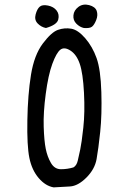

<svg xmlns="http://www.w3.org/2000/svg" viewBox="-20 -810 540 826"><path d="M210.9 -3.9Q175.8 -9.8 146.5 -43.9Q117.2 -78.1 106.4 -130.4Q95.7 -182.6 97.7 -293Q99.6 -403.3 113.3 -488.3Q127 -573.2 164.1 -622.6Q201.2 -671.9 229.5 -681.6Q257.8 -691.4 286.6 -686.5Q315.4 -681.6 346.7 -645.5Q377.9 -609.4 395.5 -560.1Q413.1 -510.7 416 -413.6Q418.9 -316.4 411.1 -242.7Q403.3 -168.9 395.5 -125.5Q387.7 -82 351.6 -45.9Q315.4 -9.8 280.8 -7.8Q246.1 -5.9 210.9 -3.9ZM295.9 -89.8Q309.6 -97.7 314.5 -118.7Q319.3 -139.6 325.2 -167Q331.1 -194.3 338.4 -260.7Q345.7 -327.1 341.3 -411.1Q336.9 -495.1 323.2 -535.2Q309.6 -575.2 283.2 -592.3Q256.8 -609.4 239.7 -596.2Q222.7 -583 205.1 -535.2Q187.5 -487.3 176.8 -406.2Q166 -325.2 168 -264.6Q169.9 -204.1 176.8 -169.9Q183.6 -135.7 199.2 -108.9Q214.8 -82 242.2 -82Q269.5 -82 295.9 -89.8ZM177.7 -689.5Q157.2 -693.4 142.1 -709Q127 -724.6 133.3 -748Q139.6 -771.5 150.9 -781.2Q162.1 -791 186.5 -786.1Q210.9 -781.2 223.6 -764.6Q236.3 -748 230.5 -725.6Q224.6 -703.1 177.7 -689.5ZM340.8 -689.5Q323.2 -693.4 308.6 -708Q293.9 -722.7 295.9 -744.1Q297.9 -765.6 317.4 -780.3Q336.9 -794.9 363.3 -788.1Q389.6 -781.2 396 -763.2Q402.3 -745.1 394 -724.1Q385.7 -703.1 376 -695.3Q366.2 -687.5 340.8 -689.5Z"/></svg>

Font: JasonHandwriting2
Style: Regular
Weight: 400
Version: Version 1.05.10